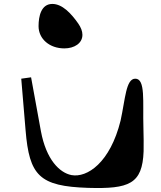

<svg xmlns="http://www.w3.org/2000/svg" viewBox="-20 -955 816 976"><path d="M88 -555 110 -293C129 -62 180 -8 428 0C636 6 704 -19 710 -186C711 -220 710 -260 709 -307C705 -437 721 -556 667 -555C620 -554 617 -452 593 -342C540 -128 423 -50 343 -65C283 -77 215 -143 188 -288L138 -562ZM307 -709C358 -709 399 -735 399 -778C399 -797 391 -816 378 -835C341 -888 296 -935 246 -935C189 -935 176 -872 176 -822C176 -757 232 -709 307 -709Z"/></svg>

Font: Venom Sans
Style: Bd
Weight: 700
Version: Version 1.001